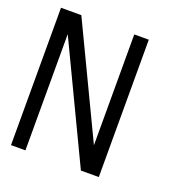

<svg xmlns="http://www.w3.org/2000/svg" viewBox="-118 -737 782 837"><g transform="rotate(20 273.0 -318.5)"><path d="M431.2 0H348.1L90.8 -539.1V0H23.9V-637.2H118.2L363.8 -123V-637.2H431.2Z"/></g></svg>

Font: Anonymous Pro
Style: Regular
Weight: 400
Monospace: yes
Designer: Mark Simonson
Version: Version 1.003